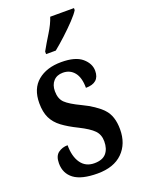

<svg xmlns="http://www.w3.org/2000/svg" viewBox="-147 -834 676 911"><g transform="rotate(-20 191.0 -378.0)"><path d="M184 10Q103 10 65 -18.5Q27 -47 27 -98Q27 -135 47.5 -150Q68 -165 95 -165Q95 -108 118.5 -74.5Q142 -41 186 -41Q227 -41 246 -63Q265 -85 265 -123Q265 -157 244 -178.5Q223 -200 173 -225Q126 -248 96 -270.5Q66 -293 51.5 -323Q37 -353 37 -398Q37 -471 82 -508.5Q127 -546 201 -546Q272 -546 305.5 -517.5Q339 -489 339 -452Q339 -391 270 -391Q270 -443 248.5 -469.5Q227 -496 191 -496Q161 -496 143.5 -477Q126 -458 126 -426Q126 -388 147 -367.5Q168 -347 223 -321Q286 -291 320.5 -255Q355 -219 355 -151Q355 -78 310.5 -34Q266 10 184 10ZM147 -619Q167 -655 191 -693.5Q215 -732 226 -766H346V-756Q336 -739 310 -711.5Q284 -684 253 -655.5Q222 -627 196 -606H147Z"/></g></svg>

Font: Noto Serif Georgian ExtraCondensed SemiBold
Style: Regular
Weight: 600
Width: 2
Designer: Monotype Design Team, Akaki Razmadze
Foundry: Google LLC
Version: Version 2.003; ttfautohint (v1.8.4.7-5d5b)